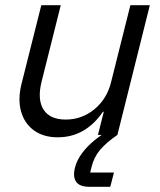

<svg xmlns="http://www.w3.org/2000/svg" viewBox="-20 -520 615 740"><path d="M202.5 9.2Q147.5 9.2 110.8 -17.5Q74.2 -44.2 61.2 -90.4Q48.3 -136.7 62.5 -195L139.2 -500H214.2L140 -204.2Q123.3 -135.8 147.9 -97.5Q172.5 -59.2 233.3 -59.2Q295.8 -59.2 344.2 -99.2Q392.5 -139.2 408.3 -204.2L482.5 -500H557.5L432.5 0H357.5L380 -89.2H376.7Q309.2 9.2 202.5 9.2ZM325 200Q286.7 200 273.3 180.4Q260 160.8 269.2 125Q276.7 96.7 296.2 70.4Q315.8 44.2 342.1 22.5Q368.3 0.8 394.2 -13.3L432.5 0Q390 29.2 365.8 57.5Q341.7 85.8 332.5 125L327.5 145H419.2L405 200Z"/></svg>

Font: Funnel Sans Light
Style: Italic
Weight: 300
Italic angle: -14.036°
Designer: NORD ID, Kristian Moeller
Foundry: Dicotype
Version: Version 1.000